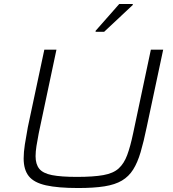

<svg xmlns="http://www.w3.org/2000/svg" viewBox="-20 -938 870 966"><path d="M373 8Q272 8 211.5 -5.5Q151 -19 125 -51.5Q99 -84 99 -141Q99 -172 105 -211Q111 -250 120 -298L203 -688H264L175 -268Q168 -232 163.5 -203.5Q159 -175 159 -152Q159 -112 177.5 -89Q196 -66 241.5 -57Q287 -48 367 -48Q450 -48 500 -57Q550 -66 577 -90.5Q604 -115 620 -158Q636 -201 650 -268L739 -688H801L718 -298Q703 -225 687.5 -172.5Q672 -120 650 -85Q628 -50 593.5 -29.5Q559 -9 505.5 -0.5Q452 8 373 8ZM461 -778V-783L580 -918H648V-913L504 -778Z"/></svg>

Font: Saira Expanded Light
Style: Italic
Weight: 300
Width: 7
Italic angle: -12°
Designer: Hector Gatti with collaboration of the Omnibus-Type team
Foundry: Omnibus-Type
Version: Version 1.101